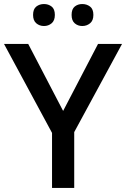

<svg xmlns="http://www.w3.org/2000/svg" viewBox="-20 -932 625 952"><path d="M293 -382 466 -714H585L348 -277V0H238V-273L0 -714H120ZM144 -858Q144 -887 160 -899.5Q176 -912 198 -912Q220 -912 236 -899.5Q252 -887 252 -858Q252 -830 236 -816.5Q220 -803 198 -803Q176 -803 160 -816.5Q144 -830 144 -858ZM335 -858Q335 -887 350.5 -899.5Q366 -912 388 -912Q410 -912 426.5 -899.5Q443 -887 443 -858Q443 -830 426.5 -816.5Q410 -803 388 -803Q366 -803 350.5 -816.5Q335 -830 335 -858Z"/></svg>

Font: Noto Sans NKo Unjoined Medium
Style: Regular
Weight: 500
Designer: Monotype Design Team
Foundry: Monotype Imaging Inc.
Version: Version 2.004